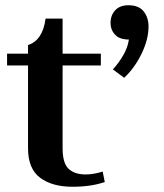

<svg xmlns="http://www.w3.org/2000/svg" viewBox="-20 -703 626 733"><path d="M547 -602Q547 -552 520 -497Q493 -442 454 -406L411 -438Q433 -462 450.5 -492Q468 -522 472 -552Q462 -552 458 -553Q433 -555 417.5 -572.5Q402 -590 402 -615Q402 -645 420 -664Q438 -683 470 -683Q510 -683 528.5 -659.5Q547 -636 547 -602ZM372 -48 380 -8Q327 10 257 10Q179 10 133 -24.5Q87 -59 87 -137V-453H7V-498H87V-531Q143 -549 154 -632H219V-498H365V-453H219V-137Q219 -80 242 -58.5Q265 -37 307 -37Q337 -37 372 -48Z"/></svg>

Font: Trirong SemiBold
Style: Regular
Weight: 600
Designer: Katatrad Team
Foundry: CadsonDemak
Version: Version 1.001